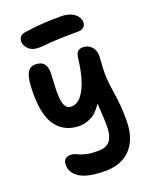

<svg xmlns="http://www.w3.org/2000/svg" viewBox="-179 -838 957 1197"><g transform="rotate(-20 299.5 -239.5)"><path d="M311 261Q194 261 141 228Q88 195 88 142Q88 92 137 92Q153 92 165.5 97.5Q178 103 195 110Q212 117 238 122.5Q264 128 306 128Q366 128 389 95Q412 62 412 5Q412 -38 409.5 -74Q407 -110 405 -151Q368 -94 327.5 -76Q287 -58 254 -58Q159 -58 104.5 -126Q50 -194 50 -343Q50 -414 59 -450.5Q68 -487 84.5 -500Q101 -513 123 -513Q163 -513 180.5 -490.5Q198 -468 197 -429Q195 -386 192.5 -343Q190 -300 193 -265.5Q196 -231 208 -210Q220 -189 246 -189Q285 -189 314 -225.5Q343 -262 361.5 -322.5Q380 -383 388 -457Q392 -487 403 -499.5Q414 -512 440 -512Q473 -512 497.5 -485.5Q522 -459 516 -400Q511 -349 511.5 -311Q512 -273 516 -239.5Q520 -206 525.5 -171.5Q531 -137 535 -94.5Q539 -52 539 5Q539 93 509.5 149.5Q480 206 428.5 233.5Q377 261 311 261ZM180 -603Q137 -603 113.5 -626.5Q90 -650 90 -676Q90 -692 100 -706.5Q110 -721 145 -725Q209 -734 261 -737Q313 -740 373 -740Q418 -740 445 -726.5Q472 -713 484 -694.5Q496 -676 496 -661Q496 -639 483 -626.5Q470 -614 446 -614Q362 -614 310.5 -611.5Q259 -609 229 -606Q199 -603 180 -603Z"/></g></svg>

Font: Shantell Sans Normal
Style: Regular
Weight: 600
Designer: Stephen Nixon, Anya Danilova, Shantell Martin
Foundry: Arrow Type
Version: Version 1.009;[a7da0bfa3]